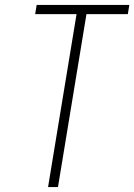

<svg xmlns="http://www.w3.org/2000/svg" viewBox="-20 -755 542 775"><path d="M174 0 289 -698H122L128 -735H502L496 -698H329L214 0Z"/></svg>

Font: Iosevka Term Curly Extralight
Style: Italic
Weight: 200
Italic angle: -9°
Designer: Belleve Invis
Foundry: Belleve Invis
Version: Version 32.3.0